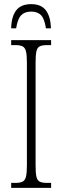

<svg xmlns="http://www.w3.org/2000/svg" viewBox="-20 -908 302 928"><path d="M34 0V-24H54Q77 -24 89 -30Q101 -36 105.5 -54Q110 -72 110 -108V-605Q110 -642 105.5 -660Q101 -678 89 -684Q77 -690 54 -690H34V-714H227V-690H208Q184 -690 172 -684Q160 -678 156 -660Q152 -642 152 -605V-109Q152 -72 156 -54Q160 -36 172 -30Q184 -24 208 -24H227V0ZM34 -771Q35 -827 58 -857.5Q81 -888 131 -888Q180 -888 202.5 -857Q225 -826 226 -771H202Q195 -818 178 -835Q161 -852 131 -852Q99 -852 82 -834Q65 -816 58 -771Z"/></svg>

Font: Noto Serif ExtraCondensed ExtraLight
Style: Regular
Weight: 200
Width: 2
Designer: Monotype Design Team
Foundry: Monotype Imaging Inc.
Version: Version 2.015